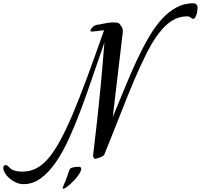

<svg xmlns="http://www.w3.org/2000/svg" viewBox="-404 -871 1229 1175"><path d="M-266.1 179.2Q-223.1 179.2 -185.5 161.1Q-147.9 143.1 -111.8 102.3Q-75.7 61.5 -39.1 -4.6Q-2.4 -70.8 38.6 -167Q79.6 -263.2 127.2 -391.8Q174.8 -520.5 232.9 -686Q218.8 -685.1 205.1 -683.1Q191.4 -681.2 179.9 -679.7Q168.5 -678.2 160.9 -678Q153.3 -677.7 151.9 -679.2Q148.9 -682.6 149.4 -685.8Q149.9 -689 158.2 -700.2Q163.6 -707.5 174.6 -713.9Q185.5 -720.2 196.8 -720.2Q203.1 -720.2 225.8 -725.6Q248.5 -731 280.8 -733.9Q294.9 -733.9 308.1 -732.9Q321.3 -731.9 326.2 -726.1Q329.6 -721.7 333.3 -717.3Q336.9 -712.9 340.3 -707.3Q343.8 -701.7 345.9 -694.8Q348.1 -688 348.1 -679.2L286.1 -154.8Q325.7 -250.5 362.1 -339.1Q398.4 -427.7 434.8 -505.1Q471.2 -582.5 508.5 -646.2Q545.9 -710 587.6 -755.4Q629.4 -800.8 676.5 -825.9Q723.6 -851.1 778.8 -851.1Q791.5 -851.1 798.3 -843Q805.2 -835 805.2 -823.2Q805.2 -814.9 803.5 -803.5Q801.8 -792 798.3 -781.5Q794.9 -771 790 -763.4Q785.2 -755.9 778.8 -755.9Q773.4 -755.9 770.3 -758.3Q767.1 -760.7 763.4 -763.4Q759.8 -766.1 754.9 -768.6Q750 -771 741.2 -771Q691.4 -771 649.7 -745.1Q607.9 -719.2 569.3 -669.2Q530.8 -619.1 493.9 -546.4Q457 -473.6 417.2 -380.1Q377.4 -286.6 333.3 -173.3Q289.1 -60.1 235.8 70.8Q234.4 78.1 227.5 82.8Q220.7 87.4 212.4 90.8Q204.1 94.2 196 96.2Q188 98.1 184.1 100.1Q180.2 102.1 176.5 100.6Q172.9 99.1 170.4 95.9Q168 92.8 166.5 87.6Q165 82.5 166 77.1Q177.7 -18.1 189.9 -128.9Q194.8 -176.3 200.7 -231.4Q206.5 -286.6 212.4 -347.9Q218.3 -409.2 223.9 -475.6Q229.5 -542 234.9 -610.8Q197.8 -505.4 162.4 -400.4Q127 -295.4 90.8 -199Q54.7 -102.5 16.6 -19.5Q-21.5 63.5 -64.2 124.8Q-106.9 186 -155.3 220.9Q-203.6 255.9 -259.8 255.9Q-285.6 255.9 -308.1 245.1Q-330.6 234.4 -347.4 219.2Q-364.3 204.1 -374 187.3Q-383.8 170.4 -383.8 158.2Q-383.8 139.2 -370.1 139.2Q-363.8 139.2 -359.6 142.1Q-355.5 145 -351.1 149.4Q-346.7 153.8 -341.1 159.2Q-335.4 164.6 -325.9 168.9Q-316.4 173.3 -302 176.3Q-287.6 179.2 -266.1 179.2ZM51.8 151.9Q53.7 151.4 57.9 151.1Q62 150.9 66.7 150.6Q71.3 150.4 75.2 150.1Q79.1 149.9 80.6 149.9Q87.4 149.9 90.1 153.6Q92.8 157.2 92.8 162.6Q92.8 171.4 86.2 183.8Q79.6 196.3 69.3 209.7Q59.1 223.1 46.4 236.3Q33.7 249.5 21.5 260Q9.3 270.5 -0.7 277.1Q-10.7 283.7 -16.1 283.7Q-21.5 283.7 -21.5 281.7Q-21 277.8 -15.9 265.9Q-10.7 253.9 -4.4 238.3Q2 222.7 8.3 205.6Q14.6 188.5 18.6 174.8Q21 167 24.4 162.8Q27.8 158.7 32.2 156.7Q36.6 154.8 41.5 154.1Q46.4 153.3 51.8 151.9Z"/></svg>

Font: Mervale Script
Style: Regular
Weight: 400
Designer: Astigmatic (AOETI)
Foundry: Astigmatic (AOETI)
Version: Version 1.000